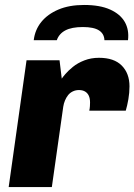

<svg xmlns="http://www.w3.org/2000/svg" viewBox="-20 -754 542 774"><path d="M15 0 87 -511H220L229 -437Q232 -442 243.5 -455.5Q255 -469 274 -484.5Q293 -500 320 -510.5Q347 -521 379 -521Q440 -521 471 -489.5Q502 -458 502 -406Q502 -380 497.5 -354Q493 -328 487 -308H340Q342 -317 342.5 -326Q343 -335 343 -341Q343 -357 338 -368Q333 -379 323 -385Q313 -391 298 -391Q285 -391 273.5 -385.5Q262 -380 254.5 -370.5Q247 -361 242 -349Q237 -337 235 -324L189 0ZM116 -592Q121 -634 146.5 -665.5Q172 -697 215.5 -715.5Q259 -734 319 -734Q383 -734 424 -715.5Q465 -697 483 -665.5Q501 -634 496 -592H401Q400 -618 379 -631.5Q358 -645 314 -645Q269 -645 243.5 -631.5Q218 -618 209 -592Z"/></svg>

Font: Chivo Medium ExtraBold
Style: Italic
Weight: 800
Italic angle: -8.05°
Version: Version 2.002